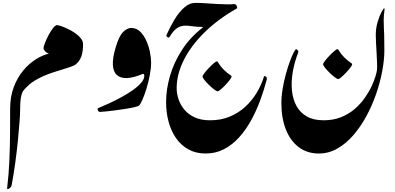

<svg xmlns="http://www.w3.org/2000/svg" viewBox="-20 -772 2739 1332"><path d="M376.5 -597.7Q383.8 -597.7 404.1 -590.8Q424.3 -584 450.2 -571.8Q476.1 -559.6 500.2 -543Q524.4 -526.4 540.3 -506.8Q556.2 -487.3 556.2 -465.8Q556.2 -413.6 544.4 -380.9Q532.7 -348.1 506.3 -325.7Q497.1 -317.9 472.4 -309.1Q447.8 -300.3 414.8 -290.5Q381.8 -280.8 346.9 -269.3Q312 -257.8 283.2 -245.1Q213.9 -213.9 180.4 -183.1Q147 -152.3 138.7 -137.7Q128.4 -119.1 124 -89.4Q119.6 -59.6 119.6 -7.3Q119.6 15.6 115.7 70.6Q111.8 125.5 104.5 200Q97.2 274.4 86.2 355.5Q75.2 436.5 61 511.2Q59.1 522 50.8 530.3Q42.5 538.6 35.4 539.8Q28.3 541 29.8 529.8Q41 438.5 45.2 339.1Q49.3 239.7 49.8 147.5Q50.3 55.2 50.3 -15.6Q50.3 -100.6 75.4 -167.5Q100.6 -234.4 141.4 -283Q182.1 -331.5 229 -360.8Q275.9 -390.1 319.3 -399.9Q301.8 -405.8 291.7 -418Q281.7 -430.2 281.7 -438.5Q281.7 -447.8 291.5 -473.1Q301.3 -498.5 316.4 -527.3Q331.5 -556.2 347.7 -576.9Q363.8 -597.7 376.5 -597.7Z M890.1 -578.1Q925.8 -578.1 951.7 -553.2Q977.5 -528.3 994.6 -490.5Q1011.7 -452.6 1020 -411.9Q1028.3 -371.1 1028.3 -339.4Q1028.3 -297.4 1019 -249.3Q1009.8 -201.2 996.1 -157Q982.4 -112.8 968.5 -81.1Q954.6 -49.3 945.3 -40.5Q939.5 -34.7 914.6 -28.8Q889.6 -22.9 854.5 -17.3Q819.3 -11.7 782.7 -6.8Q746.1 -2 716.3 1Q686.5 3.9 672.4 4.4Q664.6 4.9 659.2 -6.8Q653.8 -18.6 661.6 -22Q696.3 -36.1 738.5 -55.7Q780.8 -75.2 823.5 -98.6Q866.2 -122.1 901.9 -147.2Q937.5 -172.4 959.2 -197.5Q981 -222.7 981 -245.6Q981 -252.4 978.5 -256.8Q976.1 -261.2 969.2 -258.8Q841.8 -205.6 790.8 -251.7Q739.7 -297.9 781.7 -440.4Q805.2 -521.5 833.7 -549.8Q862.3 -578.1 890.1 -578.1Z M1586.4 -241.2Q1586.9 -234.9 1574.5 -218.3Q1562 -201.7 1544.7 -183.3Q1527.3 -165 1512 -151.9Q1496.6 -138.7 1490.2 -138.7Q1482.4 -138.7 1465.6 -151.4Q1448.7 -164.1 1430.2 -182.1Q1411.6 -200.2 1398.4 -216.8Q1385.3 -233.4 1385.3 -241.2Q1385.3 -248 1398.2 -264.9Q1411.1 -281.7 1429 -300.5Q1446.8 -319.3 1462.6 -332.8Q1478.5 -346.2 1484.4 -346.2Q1489.7 -346.2 1499.3 -329.3Q1508.8 -312.5 1532.2 -288.6Q1556.2 -265.1 1571.3 -255.9Q1586.4 -246.6 1586.4 -241.2ZM1601.6 -743.7Q1615.7 -745.1 1622.3 -730.7Q1628.9 -716.3 1621.6 -712.4Q1492.2 -639.2 1398.9 -547.4Q1305.7 -455.6 1255.6 -356.2Q1205.6 -256.8 1205.6 -160.6Q1205.6 -123.5 1218.3 -84.5Q1231 -45.4 1258.5 -12Q1286.1 21.5 1330.3 42Q1374.5 62.5 1437 62.5Q1513.2 62.5 1574.5 36.9Q1635.7 11.2 1682.4 -32Q1729 -75.2 1761 -128.7Q1793 -182.1 1810.1 -237.3Q1813 -248.5 1823.7 -241Q1834.5 -233.4 1830.1 -218.3Q1811.5 -147 1784.7 -74.5Q1757.8 -2 1721.4 64Q1685.1 129.9 1638.4 181.4Q1591.8 232.9 1534.2 262.9Q1476.6 293 1406.7 293Q1339.4 293 1288.1 264.9Q1236.8 236.8 1202.1 187.5Q1167.5 138.2 1149.9 73.7Q1132.3 9.3 1132.3 -64Q1132.3 -153.3 1159.9 -247.3Q1187.5 -341.3 1243.7 -427.5Q1299.8 -513.7 1384.8 -579.6Q1392.1 -585 1380.1 -585.2Q1368.2 -585.4 1347.7 -586.4Q1327.6 -587.9 1304.9 -591.1Q1282.2 -594.2 1268.1 -594.2Q1233.4 -594.2 1207.3 -576.2Q1181.2 -558.1 1155.8 -515.1Q1151.4 -507.8 1141.6 -514.4Q1131.8 -521 1134.8 -528.8Q1159.2 -583.5 1189.7 -634.8Q1220.2 -686 1257.1 -719Q1293.9 -752 1336.4 -752Q1366.2 -752 1407.7 -749.3Q1449.2 -746.6 1490.7 -744.1Q1532.2 -741.7 1562 -741.7Q1572.3 -741.7 1582 -741.9Q1591.8 -742.2 1601.6 -743.7Z M2422.9 -326.2Q2423.3 -319.8 2410.9 -303.2Q2398.4 -286.6 2381.1 -268.3Q2363.8 -250 2348.4 -236.8Q2333 -223.6 2326.7 -223.6Q2318.8 -223.6 2302 -236.3Q2285.2 -249 2266.6 -267.1Q2248 -285.2 2234.9 -301.8Q2221.7 -318.4 2221.7 -326.2Q2221.7 -333 2234.6 -349.9Q2247.6 -366.7 2265.4 -385.5Q2283.2 -404.3 2299.1 -417.7Q2314.9 -431.2 2320.8 -431.2Q2326.2 -431.2 2335.7 -414.3Q2345.2 -397.5 2368.7 -373.5Q2392.6 -350.1 2407.7 -340.8Q2422.9 -331.5 2422.9 -326.2ZM2225.1 62.5Q2293 62.5 2346.7 40.8Q2400.4 19 2440.9 -16.1Q2481.4 -51.3 2510.5 -92.5Q2539.6 -133.8 2557.9 -173.3Q2576.2 -212.9 2585.2 -243.4Q2594.2 -273.9 2595.2 -287.1Q2597.2 -303.7 2595.9 -334.2Q2594.7 -364.7 2592.8 -400.6Q2590.8 -436.5 2588.9 -470.5Q2586.9 -504.4 2586.9 -527.8Q2586.9 -575.7 2599.4 -618.2Q2611.8 -660.6 2626 -687.3Q2640.1 -713.9 2644.5 -713.9Q2649.4 -713.9 2647.7 -704.6Q2646 -695.3 2643.3 -666.5Q2640.6 -637.7 2643.1 -579.1Q2644 -568.8 2645.3 -529.3Q2646.5 -489.7 2646.5 -422.9Q2646.5 -356.9 2631.8 -278.8Q2617.2 -200.7 2589.4 -120.1Q2561.5 -39.6 2521.5 34.2Q2481.4 107.9 2430.9 166.3Q2380.4 224.6 2320.3 258.8Q2260.3 293 2191.9 293Q2110.4 293 2052 248.5Q1993.7 204.1 1962.9 125.5Q1932.1 46.9 1932.1 -55.2Q1932.1 -104 1940.9 -156.5Q1949.7 -209 1963.1 -257.8Q1976.6 -306.6 1991 -345.7Q2005.4 -384.8 2017.3 -407.7Q2029.3 -430.7 2034.2 -430.7Q2038.1 -430.7 2045.2 -423.6Q2052.2 -416.5 2047.9 -405.3Q2022 -338.4 2010.7 -271.5Q1999.5 -204.6 2005.4 -144.5Q2011.2 -84.5 2036.4 -37.8Q2061.5 8.8 2107.9 35.6Q2154.3 62.5 2225.1 62.5Z"/></svg>

Font: Awami Nastaliq
Style: Bold
Weight: 700
Designer: Peter Martin, SIL International
Foundry: SIL International
Version: Version 3.100